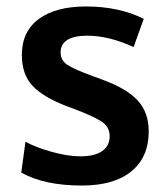

<svg xmlns="http://www.w3.org/2000/svg" viewBox="-20 -570 521 600"><path d="M236.3 9.8Q117.7 9.8 46.4 -30.8L59.6 -127Q91.8 -109.4 141.6 -95.5Q191.4 -81.5 232.4 -81.5Q274.9 -81.5 298.6 -97.4Q322.3 -113.3 322.8 -144Q322.8 -171.9 300.5 -188Q278.3 -204.1 215.8 -228Q194.3 -235.8 188 -238.3Q113.8 -267.1 81.1 -302.5Q48.3 -337.9 48.3 -398.4Q48.3 -471.7 101.3 -510.7Q154.3 -549.8 249 -549.8Q351.6 -549.8 429.2 -511.2L397.5 -422.9Q320.8 -458.5 251.5 -458.5Q212.9 -458.5 191.2 -445.6Q169.4 -432.6 169.4 -406.2Q169.4 -381.3 190.4 -367.4Q211.4 -353.5 272.5 -331.1Q274.4 -330.6 285.2 -326.7Q295.9 -322.8 301.8 -320.3Q375.5 -293.5 410.2 -256.1Q444.8 -218.8 444.8 -158.7Q444.3 -78.1 390.1 -34.2Q335.9 9.8 236.3 9.8Z"/></svg>

Font: Oxygen
Style: Bold
Weight: 700
Designer: vernon adams
Foundry: Vernon Adams
Version: Version 0.2.3 webfont; ttfautohint (v0.93.3-1d66) -l 8 -r 50